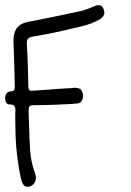

<svg xmlns="http://www.w3.org/2000/svg" viewBox="-20 -724 508 744"><path d="M381.8 -687.5Q385.7 -677.7 384.3 -671.4Q382.8 -665 379.9 -661.1Q376 -654.3 363.3 -647.5Q335 -631.8 304.2 -624Q273.4 -616.2 242.2 -609.4Q237.3 -607.4 231.9 -606.9Q226.6 -606.4 220.7 -604.5Q192.4 -597.7 163.6 -592.3Q134.8 -586.9 106.4 -582Q92.8 -580.1 87.9 -573.2Q83 -566.4 84 -551.8Q86.9 -504.9 87.9 -466.3Q88.9 -427.7 89.8 -391.6Q89.8 -378.9 93.8 -375Q95.7 -372.1 101.6 -372.1Q103.5 -372.1 104.5 -372.6Q105.5 -373 107.4 -373H114.3H116.2Q127 -374 137.2 -374.5Q147.5 -375 158.2 -376Q184.6 -377.9 209.5 -379.9Q234.4 -381.8 259.8 -382.8Q262.7 -382.8 263.7 -383.8H272.5Q276.4 -383.8 281.2 -382.8Q286.1 -381.8 291 -378.9Q299.8 -372.1 301.8 -354.5Q301.8 -339.8 295.9 -332Q290 -324.2 281.7 -323.2Q273.4 -322.3 265.6 -322.3Q264.6 -322.3 263.7 -321.8Q262.7 -321.3 261.7 -321.3Q225.6 -319.3 187.5 -317.9Q149.4 -316.4 111.3 -316.4Q98.6 -316.4 93.8 -311.5Q90.8 -307.6 90.8 -293Q91.8 -279.3 91.8 -264.6Q91.8 -250 92.8 -236.3Q93.8 -189.5 96.7 -142.6Q99.6 -95.7 116.2 -50.8Q122.1 -36.1 116.2 -20.5Q110.4 -6.8 96.7 -2Q90.8 0 86.9 0Q83 0 78.1 -2Q73.2 -3.9 68.4 -11.7Q65.4 -16.6 64 -22.9Q62.5 -29.3 60.5 -34.2Q48.8 -90.8 43 -153.3Q41 -179.7 40 -209.5Q39.1 -239.3 39.1 -273.4V-284.2Q40 -293 39.6 -300.8Q39.1 -308.6 35.2 -313.5Q31.2 -319.3 17.6 -319.3H16.6Q9.8 -319.3 5.9 -324.2Q0 -330.1 0 -342.8Q0 -368.2 22.5 -370.1Q34.2 -371.1 36.1 -377.4Q38.1 -383.8 37.1 -398.4V-400.4Q36.1 -437.5 35.2 -477.1Q34.2 -516.6 32.2 -564.5Q31.2 -594.7 44.9 -615.2Q58.6 -632.8 85.9 -638.7Q132.8 -647.5 182.1 -657.7Q231.4 -668 291 -680.7Q303.7 -683.6 317.4 -688.5Q331.1 -693.4 344.7 -699.2Q352.5 -704.1 362.3 -704.1Q376 -704.1 381.8 -687.5Z"/></svg>

Font: Scriphy
Style: Regular
Weight: 400
Designer: Ala M. Lockhart
Foundry: Ala M. Lockhart
Version: Version 1.0 2021